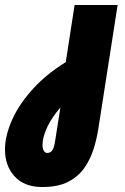

<svg xmlns="http://www.w3.org/2000/svg" viewBox="-74 -535 503 772"><path d="M96 217Q24 217 -15 174.5Q-54 132 -54 66Q-54 11 -25 -54Q4 -119 63.5 -183Q123 -247 215 -300L221 -151Q179 -118 151.5 -81.5Q124 -45 110.5 -11.5Q97 22 97 48Q97 62 102 71Q107 80 116 80Q125 80 131.5 74.5Q138 69 141.5 59Q145 49 147 36L179 -167L178 -205L226 -515H399L321 -15Q315 23 302.5 63.5Q290 104 266 139Q242 174 201 195.5Q160 217 96 217Z"/></svg>

Font: MuseoModerno ExtraBold
Style: Italic
Weight: 800
Italic angle: -9°
Designer: Pablo Cosgaya, Héctor Gatti, Marcela Romero, and the Authors of The MuseoModerno Project.
Foundry: Omnibus-Type Team
Version: Version 1.003